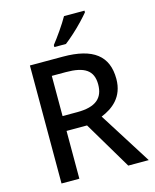

<svg xmlns="http://www.w3.org/2000/svg" viewBox="-135 -1031 904 1122"><g transform="rotate(-15 316.5 -470.5)"><path d="M486.3 -940.9H362.3C338.4 -897.5 290.5 -829.6 261.2 -793V-780.8H331.1C347.2 -793 365.2 -808.1 386.2 -827.1C406.7 -845.7 426.3 -864.7 444.3 -883.8C462.4 -902.8 476.1 -918.5 486.3 -930.7ZM95.2 -713.9V0H203.1V-289.1H327.1L499 0H623L422.9 -316.9C492.7 -345.2 563 -397.5 563 -507.8C563 -646.5 478 -713.9 294.9 -713.9ZM288.1 -622.1C399.9 -622.1 452.1 -589.4 452.1 -503.9C452.1 -421.4 403.8 -378.9 293 -378.9H203.1V-622.1Z"/></g></svg>

Font: Noto Reveo Sans
Style: Regular
Weight: 500
Designer: Monotype Design Team
Foundry: Monotype Imaging Inc.
Version: Version 2.007